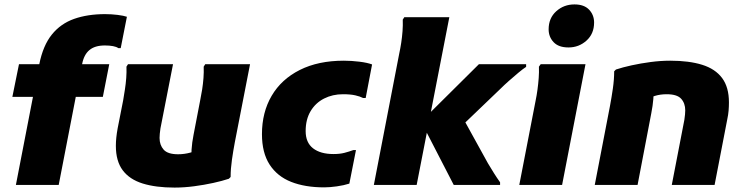

<svg xmlns="http://www.w3.org/2000/svg" viewBox="-20 -838 3375 870"><path d="M52 0 158 -547Q175 -632 215 -681.5Q255 -731 316 -752.5Q377 -774 456 -774Q485 -774 513 -770.5Q541 -767 555 -762L527 -620H516Q508 -626 492 -629Q476 -632 455 -632Q410 -632 385 -611Q360 -590 352 -547L246 0ZM36 -399 66 -547H475L446 -399Z M505 -177Q505 -195 507 -214.5Q509 -234 513 -256L538 -383Q542 -407 546 -432.5Q550 -458 552 -484.5Q554 -511 553 -536L560 -547H764L707 -256Q705 -243 704 -232Q703 -221 703 -213Q703 -181 721.5 -160Q740 -139 787 -139Q815 -139 842.5 -146.5Q870 -154 893 -163L849 -102Q846 -128 848 -160Q850 -192 857 -227L887 -383Q892 -407 896 -432.5Q900 -458 902 -484.5Q904 -511 903 -536L910 -547H1113L1044 -193Q1037 -156 1031 -114.5Q1025 -73 1025 -36L1017 -28Q987 -18 946 -9Q905 0 859.5 6Q814 12 771 12Q686 12 626.5 -6.5Q567 -25 536 -66.5Q505 -108 505 -177Z M1167 -230Q1167 -329 1211 -404Q1255 -479 1338.5 -521Q1422 -563 1538 -563Q1572 -563 1608.5 -558.5Q1645 -554 1666 -546L1637 -394H1625Q1612 -401 1590 -406Q1568 -411 1534 -411Q1487 -411 1448.5 -391.5Q1410 -372 1387.5 -334.5Q1365 -297 1365 -244Q1365 -192 1398.5 -166Q1432 -140 1491 -140Q1520 -140 1541 -145.5Q1562 -151 1581 -158H1593L1563 -6Q1538 2 1506 6.5Q1474 11 1449 11Q1362 11 1299 -14Q1236 -39 1201.5 -92.5Q1167 -146 1167 -230Z M2150 -547H2364V-535Q2350 -526 2329 -508.5Q2308 -491 2286 -471.5Q2264 -452 2248 -436L2030 -227L2047 -359L2191 -98Q2206 -73 2218.5 -53Q2231 -33 2246 -12V0H2036L1888 -287ZM1868 0H1674L1789 -595Q1794 -618 1798 -644Q1802 -670 1804 -697Q1806 -724 1805 -749L1812 -760H2016Z M2556 -623Q2511 -623 2488.5 -647Q2466 -671 2466 -705Q2466 -756 2500.5 -787Q2535 -818 2583 -818Q2627 -818 2649.5 -794Q2672 -770 2672 -736Q2672 -685 2637.5 -654Q2603 -623 2556 -623ZM2333 0 2407 -382Q2412 -406 2415.5 -432Q2419 -458 2421 -484.5Q2423 -511 2422 -536L2430 -547H2633L2527 0Z M2675 0 2744 -358Q2751 -395 2757 -436.5Q2763 -478 2763 -515L2771 -523Q2801 -533 2842 -542Q2883 -551 2928.5 -557Q2974 -563 3017 -563Q3102 -563 3161.5 -544.5Q3221 -526 3252 -484.5Q3283 -443 3283 -374Q3283 -356 3281.5 -337Q3280 -318 3275 -295L3218 0H3024L3081 -295Q3083 -308 3084 -319Q3085 -330 3085 -338Q3085 -370 3066.5 -390.5Q3048 -411 3001 -411Q2972 -411 2947.5 -403.5Q2923 -396 2909 -387L2936 -445Q2943 -422 2940.5 -390.5Q2938 -359 2931 -324L2869 0Z"/></svg>

Font: Kufam ExtraBold
Style: Italic
Weight: 800
Italic angle: -11°
Designer: Artur Schmal
Foundry: Original Type
Version: Version 1.301; ttfautohint (v1.8.3)